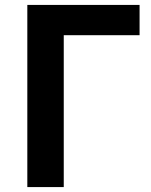

<svg xmlns="http://www.w3.org/2000/svg" viewBox="-20 -760 613 780"><path d="M91 0V-740H547V-617H239V0Z"/></svg>

Font: Source Han Sans CN Bold
Style: Bold
Weight: 700
Designer: Ryoko NISHIZUKA 西塚涼子 (kana & ideographs); Paul D. Hunt (Latin, Greek & Cyrillic); Wenlong ZHANG 张文龙 (bopomofo); Sandoll 
Foundry: Adobe Systems Incorporated
Version: Version 1.00;May 30, 2023;FontCreator 11.5.0.2422 32-bit